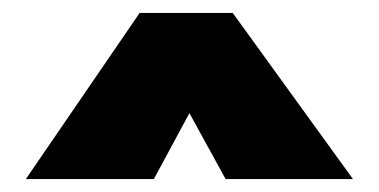

<svg xmlns="http://www.w3.org/2000/svg" viewBox="-20 -644 586 297"><path d="M20 -367 196 -624H340L526 -367H329L273 -469L218 -367Z"/></svg>

Font: Kanit ExtraBold
Style: Regular
Weight: 800
Designer: Katatrad Team
Foundry: CadsonDemak
Version: Version 2.000; ttfautohint (v1.8.3)